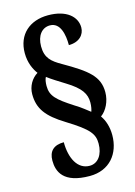

<svg xmlns="http://www.w3.org/2000/svg" viewBox="-130 -828 710 1009"><g transform="rotate(-15 225.0 -323.5)"><path d="M230 113C337 113 399 37 399 -65C399 -108 387 -146 367 -174C398 -196 422 -242 422 -292C422 -378 368 -420 241 -493C188 -523 158 -548 158 -611C158 -670 188 -706 231 -706C288 -706 301 -637 301 -580C358 -580 388 -614 388 -653C388 -712 335 -760 235 -760C136 -760 66 -701 66 -599C66 -545 86 -506 104 -482C71 -462 48 -424 48 -380C48 -302 84 -253 180 -194C297 -122 318 -92 318 -40C318 19 289 61 243 61C178 61 143 -6 143 -94C88 -94 60 -67 60 -16C60 43 85 113 230 113ZM324 -211C307 -223 286 -243 246 -267C161 -322 132 -348 132 -403C132 -422 135 -440 141 -450C167 -430 199 -411 234 -389C311 -342 332 -306 332 -260C332 -240 328 -220 324 -211Z"/></g></svg>

Font: Noto Serif Georgian ExtraCondensed ExtraBold
Style: Regular
Weight: 800
Width: 2
Designer: Monotype Design Team, Akaki Razmadze
Foundry: Google LLC
Version: Version 2.003